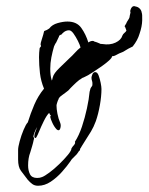

<svg xmlns="http://www.w3.org/2000/svg" viewBox="-20 -550 476 615"><path d="M102 45Q91 45 83.5 39.5Q76 34 69 26Q56 9 47 -3Q38 -15 38 -39V-70Q38 -79 43 -97.5Q48 -116 55.5 -134Q63 -152 69 -158Q78 -187 90 -215Q102 -243 121 -266Q111 -290 108 -315.5Q105 -341 105 -367Q105 -375 105.5 -381.5Q106 -388 107 -396L110 -400L111 -401V-405Q110 -406 110 -408Q110 -412 113 -421Q116 -430 118.5 -439Q121 -448 121 -449Q121 -451 125 -452L130 -454Q131 -455 135 -457L138 -459Q147 -471 164.5 -476Q182 -481 196 -481Q226 -481 240.5 -460.5Q255 -440 263 -414Q270 -419 277 -419Q280 -419 282 -417Q298 -413 318.5 -400Q339 -387 339 -372V-370Q339 -365 329 -356Q319 -347 305.5 -337.5Q292 -328 279.5 -320Q267 -312 262 -309Q255 -305 248 -302Q244 -301 241 -298.5Q238 -296 234 -294Q229 -290 224.5 -286Q220 -282 215 -277L206 -268Q203 -265 201 -262.5Q199 -260 196 -258Q194 -256 189.5 -253Q185 -250 180 -246Q168 -238 167 -231Q166 -230 163.5 -222.5Q161 -215 161 -212Q161 -201 164 -185.5Q167 -170 173 -156Q176 -148 173 -138.5Q170 -129 162 -135Q154 -143 148 -156Q142 -169 141 -175Q140 -177 142 -178Q144 -179 142 -181L140 -183Q139 -184 139 -186Q139 -186 137 -188Q129 -180 120 -161.5Q111 -143 107 -133L101 -119Q96 -108 94 -108Q90 -108 90 -113V-114Q90 -120 93 -127L99 -143Q94 -135 90.5 -125.5Q87 -116 87 -113V-112L88 -110Q88 -109 89 -108V-104Q88 -104 88 -102Q86 -92 83 -82Q80 -72 77 -62Q70 -44 70 -20Q70 -4 76 8Q82 20 99 20Q108 20 115 17Q123 14 138.5 2.5Q154 -9 170 -24.5Q186 -40 197.5 -54Q209 -68 209 -75Q212 -80 217 -85.5Q222 -91 220 -96Q233 -116 242.5 -144.5Q252 -173 258.5 -203Q265 -233 267 -256Q269 -264 270 -267Q272 -271 273 -272L274 -273Q276 -275 276 -279Q276 -281 276 -284Q276 -287 275 -290Q273 -296 273 -301Q273 -305 276 -312Q279 -319 285 -319Q292 -319 296 -308Q300 -297 302.5 -284.5Q305 -272 305 -265Q305 -242 300 -213.5Q295 -185 287 -162Q280 -143 271.5 -129Q263 -115 252 -98L242 -82L238 -75Q237 -76 236.5 -71.5Q236 -67 234 -67Q233 -67 232.5 -65.5Q232 -64 231 -63Q226 -55 219 -49Q215 -45 211.5 -41.5Q208 -38 206 -34Q195 -18 178.5 0.5Q162 19 142.5 32Q123 45 102 45ZM146 -292 147 -294 149 -302Q152 -315 171 -333Q190 -351 202 -363Q211 -371 220 -381Q229 -391 238 -398Q236 -406 229.5 -419Q223 -432 215.5 -442.5Q208 -453 201 -453Q190 -453 181 -444L179 -442Q178 -439 175 -439L170 -436Q170 -435 169 -435V-433Q165 -424 160 -414Q157 -410 155.5 -406.5Q154 -403 153 -401Q148 -384 144.5 -366Q141 -348 141 -330Q141 -320 142 -310.5Q143 -301 146 -292ZM336 -370Q329 -371 317.5 -371Q306 -371 302 -371Q299 -371 290.5 -376Q282 -381 275.5 -388Q269 -395 270 -399Q272 -400 272 -401Q274 -411 285 -407Q287 -411 308 -409Q332 -405 350 -413.5Q368 -422 372 -436Q374 -441 378.5 -444.5Q383 -448 385 -452Q384 -454 382.5 -459Q381 -464 379 -466Q381 -469 382 -471Q383 -473 385 -476Q385 -478 389.5 -484.5Q394 -491 395 -495Q395 -498 396.5 -503.5Q398 -509 398 -512Q396 -513 398 -518.5Q400 -524 401 -525Q406 -533 415 -529Q422 -528 427.5 -522.5Q433 -517 434 -509Q436 -505 435.5 -485Q435 -465 427 -442Q421 -421 405 -401L391 -394Q387 -392 381 -388Q375 -384 372 -383Q361 -379 352.5 -374Q344 -369 336 -370Z"/></svg>

Font: Water Brush
Style: Regular
Weight: 400
Designer: Robert E. Leuschke
Foundry: Robert E. Leuschke
Version: Version 1.010; ttfautohint (v1.8.4.7-5d5b)